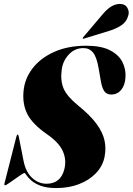

<svg xmlns="http://www.w3.org/2000/svg" viewBox="-20 -944 673 974"><path d="M266 10Q217 10 186.5 -1.5Q156 -13 139 -28.2Q122 -43.5 114.5 -55Q107 -66.5 104 -66.5Q100.5 -66.5 86.2 -57Q72 -47.5 54.8 -35.2Q37.5 -23 23.5 -13.5Q9.5 -4 6.5 -4Q0.5 -4 2.5 -13L63 -250.5Q66 -261.5 69.5 -261.5Q73 -261.5 75 -252L99.5 -128Q110.5 -72 142.5 -42Q174.5 -12 216 -12Q287 -12 306 -84Q318.5 -131.5 299.2 -176Q280 -220.5 218.5 -263Q144.5 -314.5 118.8 -365.2Q93 -416 99.5 -482.5Q105.5 -546 145.8 -598Q186 -650 255.5 -681Q325 -712 417.5 -712Q493.5 -712 538.2 -688.8Q583 -665.5 601.2 -628.8Q619.5 -592 616.5 -551Q614 -511 594.5 -487.8Q575 -464.5 543.5 -464.5Q521 -464.5 509.2 -481.2Q497.5 -498 491.5 -533L480.5 -596.5Q470.5 -655 452 -677.5Q433.5 -700 403.5 -700Q359 -700 328.8 -667.2Q298.5 -634.5 293 -590Q285.5 -533.5 303.2 -493.8Q321 -454 375 -410Q437.5 -359.5 469.8 -315.5Q502 -271.5 510.5 -230.2Q519 -189 510 -146.5Q500.5 -100.5 466.2 -65Q432 -29.5 380.5 -9.8Q329 10 266 10ZM501.5 -872.5Q544.5 -924 588 -924Q614.5 -924 625.5 -905.2Q636.5 -886.5 631.5 -868Q622.5 -833 594.8 -815.2Q567 -797.5 537.5 -788.5L405.5 -748Q400.5 -746.5 399.5 -749Q398.5 -751.5 402 -755Z"/></svg>

Font: Fraunces 144pt S000 Black
Style: Italic
Weight: 900
Italic angle: -16°
Version: Version 1.000; ttfautohint (v1.8.3)